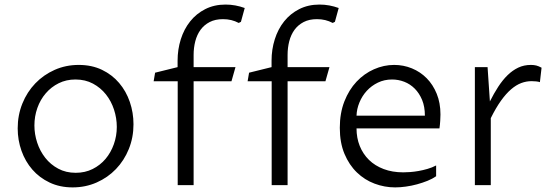

<svg xmlns="http://www.w3.org/2000/svg" viewBox="-20 -812 2422 842"><path d="M298.8 9.8Q242.2 9.8 197.5 -11.5Q152.8 -32.7 121.8 -68.4Q90.8 -104 74.2 -150.9Q57.6 -197.8 57.6 -249Q57.6 -307.1 78.1 -357.9Q98.6 -408.7 134.8 -446.3Q170.9 -483.9 219.7 -505.6Q268.6 -527.3 325.2 -527.3Q382.3 -527.3 427 -505.9Q471.7 -484.4 502.4 -448.2Q533.2 -412.1 549.3 -365Q565.4 -317.9 565.4 -267.1Q565.4 -209 544.9 -158.4Q524.4 -107.9 488.5 -70.6Q452.6 -33.2 403.8 -11.7Q355 9.8 298.8 9.8ZM312 -54.2Q353 -54.2 386.2 -70.8Q419.4 -87.4 442.9 -115.2Q466.3 -143.1 479.2 -179.4Q492.2 -215.8 492.2 -255.4Q492.2 -293.9 480 -331.3Q467.8 -368.7 444.6 -397.9Q421.4 -427.2 387.7 -445.3Q354 -463.4 311 -463.4Q270.5 -463.4 237.5 -447Q204.6 -430.7 180.7 -402.8Q156.7 -375 143.8 -338.4Q130.9 -301.8 130.9 -261.7Q130.9 -223.6 143.1 -186.5Q155.3 -149.4 178.5 -119.9Q201.7 -90.3 235.4 -72.3Q269 -54.2 312 -54.2Z M759.3 -455.6H653.8L660.2 -493.2L758.8 -517.6V-545.9Q758.8 -595.2 772.9 -639.9Q787.1 -684.6 814 -718.3Q840.8 -752 880.1 -772Q919.4 -792 969.2 -792Q991.2 -792 1012.2 -788.1Q1033.2 -784.2 1053.2 -776.9L1036.6 -716.3L1026.9 -711.4Q1011.2 -719.7 994.1 -723.9Q977.1 -728 958 -728Q923.8 -728 899.4 -715.3Q875 -702.6 859.4 -681.2Q843.8 -659.7 836.4 -631.1Q829.1 -602.5 829.1 -571.3V-517.6H1012.7L995.1 -455.6H829.1V0H759.3Z M1171.4 -455.6H1065.9L1072.3 -493.2L1170.9 -517.6V-545.9Q1170.9 -595.2 1185.1 -639.9Q1199.2 -684.6 1226.1 -718.3Q1252.9 -752 1292.2 -772Q1331.5 -792 1381.3 -792Q1403.3 -792 1424.3 -788.1Q1445.3 -784.2 1465.3 -776.9L1448.7 -716.3L1439 -711.4Q1423.3 -719.7 1406.2 -723.9Q1389.2 -728 1370.1 -728Q1335.9 -728 1311.5 -715.3Q1287.1 -702.6 1271.5 -681.2Q1255.9 -659.7 1248.5 -631.1Q1241.2 -602.5 1241.2 -571.3V-517.6H1424.8L1407.2 -455.6H1241.2V0H1171.4Z M1892.6 -39.1Q1876.5 -27.8 1854.7 -19Q1833 -10.3 1808.8 -3.7Q1784.7 2.9 1759.8 6.3Q1734.9 9.8 1712.9 9.8Q1666.5 9.8 1622.8 -6.6Q1579.1 -22.9 1545.2 -55.7Q1511.2 -88.4 1490.7 -137.2Q1470.2 -186 1470.2 -251.5Q1470.2 -315.9 1490.2 -367.2Q1510.3 -418.5 1543.7 -453.9Q1577.1 -489.3 1620.1 -508.3Q1663.1 -527.3 1708.5 -527.3Q1749.5 -527.3 1786.4 -512.2Q1823.2 -497.1 1851.1 -469Q1878.9 -440.9 1895.3 -400.6Q1911.6 -360.4 1911.6 -310.1Q1911.6 -299.8 1910.6 -283Q1909.7 -266.1 1907.2 -249H1543.5Q1543.5 -207 1557.6 -171.9Q1571.8 -136.7 1598.1 -110.8Q1624.5 -85 1662.6 -70.6Q1700.7 -56.2 1748.5 -56.2Q1760.7 -56.2 1778.1 -57.4Q1795.4 -58.6 1814.9 -62Q1834.5 -65.4 1854.7 -71.3Q1875 -77.1 1892.6 -86.4ZM1843.3 -304.7Q1843.3 -344.2 1831.1 -373.8Q1818.8 -403.3 1798.8 -423.3Q1778.8 -443.4 1752.9 -453.4Q1727.1 -463.4 1699.2 -463.4Q1665.5 -463.4 1637.2 -449.7Q1608.9 -436 1588.4 -413.6Q1567.9 -391.1 1556.2 -362.5Q1544.4 -334 1543.5 -304.7Z M2062.5 -517.6H2118.2L2128.4 -367.2Q2146 -402.3 2165 -431.6Q2184.1 -460.9 2205.8 -482.2Q2227.5 -503.4 2252.7 -515.4Q2277.8 -527.3 2308.1 -527.3Q2321.3 -527.3 2331.8 -524.7Q2342.3 -522 2355 -515.1L2347.7 -451.7Q2341.3 -454.1 2330.6 -455.1Q2319.8 -456.1 2311 -456.1Q2288.1 -456.1 2265.9 -447.8Q2243.7 -439.5 2221.4 -420.4Q2199.2 -401.4 2177 -370.4Q2154.8 -339.4 2132.3 -293.9V0H2062.5Z"/></svg>

Font: Proza Libre
Style: Light
Weight: 300
Designer: Jasper de Waard
Foundry: Jasper de Waard
Version: Version 1.000; ttfautohint (v1.4.1.8-43bc)